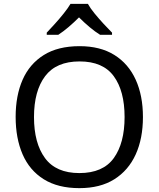

<svg xmlns="http://www.w3.org/2000/svg" viewBox="-20 -964 821 994"><path d="M720 -358Q720 -247 682.5 -164.5Q645 -82 572 -36Q499 10 391 10Q280 10 206.5 -36Q133 -82 97 -165Q61 -248 61 -359Q61 -469 97 -551Q133 -633 206.5 -679Q280 -725 392 -725Q499 -725 572 -679.5Q645 -634 682.5 -551.5Q720 -469 720 -358ZM156 -358Q156 -223 213 -145.5Q270 -68 391 -68Q513 -68 569 -145.5Q625 -223 625 -358Q625 -493 569 -569.5Q513 -646 392 -646Q271 -646 213.5 -569.5Q156 -493 156 -358ZM435 -944Q447 -922 469.5 -894.5Q492 -867 516.5 -840.5Q541 -814 560 -795V-784H498Q472 -800 444 -823.5Q416 -847 389 -874Q362 -847 335 -824Q308 -801 282 -784H222V-795Q241 -815 264.5 -841Q288 -867 310 -894.5Q332 -922 345 -944Z"/></svg>

Font: Noto Sans Warang Citi
Style: Regular
Weight: 400
Designer: Mangu Purty
Foundry: Mangu Purty
Version: Version 3.002; ttfautohint (v1.8.4.7-5d5b)